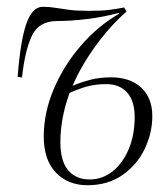

<svg xmlns="http://www.w3.org/2000/svg" viewBox="-20 -532 491 566"><path d="M194 -279Q220 -290 247 -297Q274 -304 307 -304Q364 -304 396.5 -273.5Q429 -243 429 -190Q429 -140 406.5 -93Q384 -46 341 -16Q298 14 238 14Q180 14 144.5 -23.5Q109 -61 109 -129Q109 -200 138.5 -269.5Q168 -339 218.5 -397.5Q269 -456 332 -492L330 -494Q286 -482 237.5 -476Q189 -470 148 -470Q94 -470 73.5 -425.5Q53 -381 45 -304L32 -305Q40 -411 57.5 -461.5Q75 -512 106 -512Q125 -512 143 -509Q161 -506 184 -503Q207 -500 242 -500Q279 -500 303 -503Q327 -506 346 -510L353 -498Q304 -455 261 -395.5Q218 -336 194 -279ZM185 -258Q158 -183 158 -113Q158 -57 181 -30Q204 -3 244 -3Q282 -3 312 -27Q342 -51 359.5 -92.5Q377 -134 377 -187Q377 -234 355 -259Q333 -284 293 -284Q262 -284 236.5 -277Q211 -270 185 -258Z"/></svg>

Font: Display Extralight
Style: Italic
Weight: 200
Italic angle: -2°
Designer: Latin by Veronika Burian and Jose Scaglione. Greek by Irene Vlachou. Cyrillic by Vera Evstafieva
Foundry: TypeTogether
Version: Version 3.002